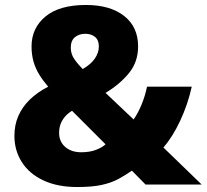

<svg xmlns="http://www.w3.org/2000/svg" viewBox="-20 -743 832 773"><path d="M326 -723Q423 -723 479.5 -679Q536 -635 536 -556Q536 -494 499.5 -449Q463 -404 405 -369L518 -262Q536 -288 550 -322Q564 -356 572 -394H752Q736 -322 705.5 -257Q675 -192 638 -149L792 0H566L511 -56Q484 -37 456 -22Q428 -7 389.5 1.5Q351 10 291 10Q211 10 154 -17Q97 -44 67.5 -91Q38 -138 38 -196Q38 -240 54 -276.5Q70 -313 100.5 -342.5Q131 -372 174 -394Q154 -417 138.5 -442Q123 -467 115 -495Q107 -523 107 -556Q107 -630 163 -676.5Q219 -723 326 -723ZM270 -297Q252 -286 240.5 -272Q229 -258 223.5 -242.5Q218 -227 218 -208Q218 -173 242.5 -151.5Q267 -130 307 -130Q341 -130 366 -139.5Q391 -149 405 -162ZM323 -607Q299 -607 282 -593.5Q265 -580 265 -551Q265 -526 279 -505.5Q293 -485 313 -465Q346 -484 362 -507.5Q378 -531 378 -556Q378 -582 362.5 -594.5Q347 -607 323 -607Z"/></svg>

Font: Noto Sans Oriya ExtraBold
Style: Regular
Weight: 800
Version: Version 2.003